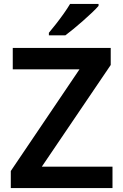

<svg xmlns="http://www.w3.org/2000/svg" viewBox="-20 -958 627 978"><path d="M553 0H35V-87L385 -605H45V-714H544V-627L193 -109H553ZM482 -928Q470 -914 449 -894Q428 -874 403.5 -852.5Q379 -831 355.5 -811.5Q332 -792 313 -778H229V-791Q245 -810 265 -835.5Q285 -861 304.5 -888.5Q324 -916 337 -938H482Z"/></svg>

Font: Noto Sans Khmer SemiBold
Style: Regular
Weight: 600
Version: Version 2.003